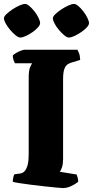

<svg xmlns="http://www.w3.org/2000/svg" viewBox="-22 -957 473 977"><path d="M298 0Q291 0 266 -2.5Q241 -5 207 -8.5Q173 -12 138.5 -16.5Q104 -21 78 -25Q52 -29 43 -32Q43 -42 45.5 -53.5Q48 -65 51 -70L80 -74Q95 -76 104.5 -87.5Q114 -99 119 -119.5Q124 -140 124 -169V-559Q124 -600 131.5 -616Q139 -632 141 -635H54Q51 -640 47 -651Q43 -662 43 -675Q49 -681 61 -688Q73 -695 85.5 -699.5Q98 -704 103 -704H372Q375 -698 380 -686.5Q385 -675 386 -652L343 -639Q332 -636 322 -629.5Q312 -623 305.5 -606Q299 -589 299 -553V-147Q299 -123 293.5 -106Q288 -89 282 -83L368 -69Q370 -65 373 -53.5Q376 -42 376 -32Q360 -19 339 -9.5Q318 0 298 0ZM328 -766Q319 -766 305.5 -777Q292 -788 278.5 -804Q265 -820 256 -836.5Q247 -853 247 -864Q247 -873 259.5 -885Q272 -897 290 -909Q308 -921 326 -929Q344 -937 355 -937Q364 -937 377 -926Q390 -915 402.5 -898.5Q415 -882 423 -865.5Q431 -849 431 -839Q431 -830 419.5 -817.5Q408 -805 391 -793.5Q374 -782 357 -774Q340 -766 328 -766ZM81 -766Q72 -766 58 -777Q44 -788 30 -804.5Q16 -821 7 -837.5Q-2 -854 -2 -864Q-2 -873 10.5 -885Q23 -897 41 -909Q59 -921 77 -929Q95 -937 106 -937Q115 -937 128 -926Q141 -915 153.5 -899Q166 -883 174 -866.5Q182 -850 182 -839Q182 -830 171 -817.5Q160 -805 143.5 -793.5Q127 -782 110 -774Q93 -766 81 -766Z"/></svg>

Font: Texturina Medium 12pt Black
Style: Regular
Weight: 900
Version: Version 1.002